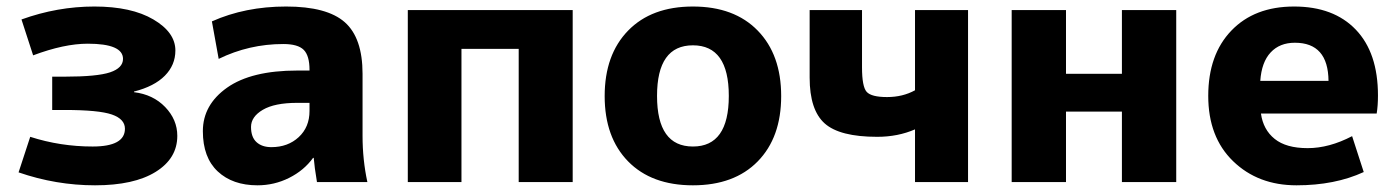

<svg xmlns="http://www.w3.org/2000/svg" viewBox="-20 -550 4218 580"><path d="M36.1 -29.3 71.3 -136.7Q162.1 -107.4 259.8 -107.4Q357.4 -107.4 357.4 -161.1Q357.4 -190.4 317.9 -204.1Q278.3 -217.8 174.8 -217.8H137.7V-318.4H174.8Q273.4 -318.4 312.5 -331.5Q351.6 -344.7 351.6 -372.1Q351.6 -418 245.1 -418Q173.8 -418 80.1 -382.8L44.9 -491.2Q153.3 -530.3 265.1 -530.3Q377 -530.3 443.4 -491.2Q509.8 -452.1 509.8 -397.5Q509.8 -353.5 478 -321.3Q446.3 -289.1 384.8 -273.4V-271.5Q442.4 -264.6 479 -226.6Q515.6 -188.5 515.6 -139.6Q515.6 -71.3 450.2 -30.8Q384.8 9.8 267.1 9.8Q149.4 9.8 36.1 -29.3Z M877.9 -336.9H915V-338.9Q915 -381.8 897.5 -399.4Q879.9 -417 835.9 -417Q732.4 -417 640.6 -372.1L620.1 -485.4Q720.7 -530.3 844.2 -530.3Q967.8 -530.3 1021.5 -482.9Q1075.2 -435.5 1075.2 -327.1V-139.6Q1075.2 -67.4 1089.8 0H937.5Q929.7 -46.9 927.7 -73.2H925.8Q898.4 -35.2 853.5 -12.7Q808.6 9.8 757.8 9.8Q682.6 9.8 637.7 -32.2Q592.8 -74.2 592.8 -153.8Q592.8 -233.4 666 -285.2Q739.3 -336.9 877.9 -336.9ZM799.8 -105.5Q849.6 -105.5 882.3 -135.7Q915 -166 915 -214.8V-239.3H877.9Q809.6 -239.3 773.9 -218.3Q738.3 -197.3 738.3 -166.5Q738.3 -135.7 754.9 -120.6Q771.5 -105.5 799.8 -105.5Z M1211.9 0V-519.5H1710V0H1546.9V-402.3H1374V0Z M1877.4 -62.5Q1806.6 -134.8 1806.6 -259.8Q1806.6 -384.8 1877.4 -457.5Q1948.2 -530.3 2073.2 -530.3Q2198.2 -530.3 2269 -457.5Q2339.8 -384.8 2339.8 -259.8Q2339.8 -134.8 2269 -62.5Q2198.2 9.8 2073.2 9.8Q1948.2 9.8 1877.4 -62.5ZM2073.2 -413.1Q1964.8 -413.1 1964.8 -260.3Q1964.8 -107.4 2073.2 -107.4Q2181.6 -107.4 2181.6 -260.3Q2181.6 -413.1 2073.2 -413.1Z M2425.8 -315.4V-519.5H2584V-346.7Q2584 -288.1 2598.1 -272.5Q2612.3 -256.8 2659.7 -256.8Q2707 -256.8 2744.1 -277.3V-519.5H2904.3V0H2744.1V-159.2Q2692.4 -136.7 2629.9 -136.7Q2516.6 -136.7 2471.2 -177.2Q2425.8 -217.8 2425.8 -315.4Z M3036.1 0V-519.5H3200.2V-327.1H3369.1V-519.5H3533.2V0H3369.1V-212.9H3200.2V0Z M4142.6 -261.7Q4142.6 -230.5 4138.7 -207H3789.1Q3795.9 -158.2 3830.6 -130.4Q3865.2 -102.5 3930.2 -102.5Q3995.1 -102.5 4064.5 -138.7L4099.6 -30.3Q4012.7 9.8 3896.5 9.8Q3780.3 9.8 3705.1 -63Q3629.9 -135.7 3629.9 -260.3Q3629.9 -384.8 3699.7 -457.5Q3769.5 -530.3 3889.2 -530.3Q4008.8 -530.3 4075.7 -460.4Q4142.6 -390.6 4142.6 -261.7ZM3787.1 -305.7H3993.2Q3992.2 -420.9 3891.6 -420.9Q3845.7 -420.9 3818.4 -391.6Q3791 -362.3 3787.1 -305.7Z"/></svg>

Font: GenEi M Gothic v2 Heavy
Style: Regular
Weight: 800
Version: Version 2.0